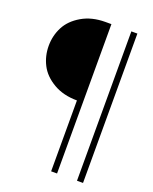

<svg xmlns="http://www.w3.org/2000/svg" viewBox="-141 -778 720 906"><g transform="rotate(20 219.5 -325.0)"><path d="M229 -306.2Q160.6 -306.2 110.6 -335.4Q60.5 -364.7 38.1 -408.4Q15.6 -452.1 15.6 -503.2Q15.6 -554.2 38.1 -597.9Q60.5 -641.6 110.6 -670.9Q160.6 -700.2 229 -700.2H258.8V49.8H229ZM358.9 49.8V-700.2H389.2V49.8Z"/></g></svg>

Font: Cakra Normal
Style: Regular
Weight: 400
Designer: Lucia Kollert, Vojtech Kollert
Foundry: OoM Type
Version: Version 1.000;Glyphs 3.1.1 (3148)